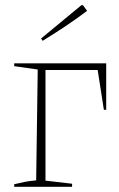

<svg xmlns="http://www.w3.org/2000/svg" viewBox="-20 -723 459 743"><path d="M391 -478V-298H382L358 -452H156V-24L259 -12V0H35V-10Q55 -15 75 -19Q95 -23 120 -25L126 -454L35 -467V-478ZM145 -565 139 -574 295 -703H301L317 -681Q276 -650 232.5 -621Q189 -592 145 -565Z"/></svg>

Font: Piazzolla Thin
Style: Regular
Weight: 100
Designer: Juan Pablo del Peral
Foundry: Huerta Tipografica
Version: Version 1.330